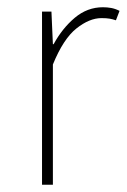

<svg xmlns="http://www.w3.org/2000/svg" viewBox="-20 -510 350 530"><path d="M96 0V-478H122L126 -388H128Q152 -432 186.5 -461Q221 -490 264 -490Q276 -490 287 -488Q298 -486 310 -480L300 -454Q291 -457 282.5 -458.5Q274 -460 260 -460Q227 -460 191 -431.5Q155 -403 126 -332V0Z"/></svg>

Font: Source Sans 3 Variable
Style: Regular
Weight: 200
Designer: Paul D. Hunt
Foundry: Adobe Systems Incorporated
Version: Version 3.026